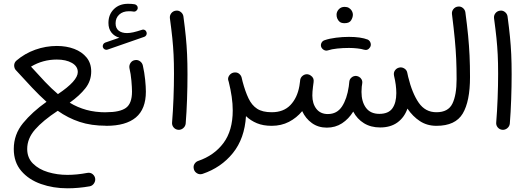

<svg xmlns="http://www.w3.org/2000/svg" viewBox="-20 -663 2854 1034"><path d="M54.2 139.2Q54.2 61 104 0.2Q153.8 -60.5 230.5 -114.7Q192.4 -148.9 152.3 -191.4Q112.3 -233.9 66.9 -283.7Q64.9 -285.6 63 -288.1Q57.6 -295.4 56.6 -305.2Q54.7 -319.8 63.5 -331.5Q65.9 -335 69.3 -337.4Q113.3 -375 169.9 -395.3Q226.6 -415.5 286.1 -415.5Q337.9 -415.5 379.6 -399.7Q421.4 -383.8 446.3 -353.3Q471.2 -322.8 471.2 -278.3Q471.2 -227.5 440.2 -188Q409.2 -148.4 355.5 -109.9Q397.5 -84.5 445.1 -71.3Q492.7 -58.1 552.2 -58.1H552.7Q567.4 -58.1 578.1 -47.9Q588.9 -37.6 588.9 -22Q588.9 -6.8 578.1 3.7Q567.4 14.2 552.7 14.2H552.2Q471.2 14.2 408.7 -6.6Q346.2 -27.3 291 -66.4Q210.9 -13.7 168.7 34.7Q126.5 83 126.5 139.2Q126.5 187 157.7 218Q189 249 238.5 263.9Q288.1 278.8 343.3 278.8Q368.2 278.8 395.3 276.1Q422.4 273.4 450.2 268.1Q467.3 265.1 479.2 275.1Q491.2 285.2 492.7 299.8Q494.1 313 485.8 325.2Q477.5 337.4 463.4 340.3Q402.3 351.1 343.3 351.1Q266.6 351.1 200.7 327.9Q134.8 304.7 94.5 257.6Q54.2 210.4 54.2 139.2ZM286.1 -342.3Q210.4 -342.3 147 -304.2Q187 -259.8 222.4 -222.4Q257.8 -185.1 292 -156.2Q398.9 -227.5 398.9 -274.9Q398.9 -306.2 367.2 -324.2Q335.4 -342.3 286.1 -342.3Z M534.2 -408.2Q531.7 -415 535.2 -422.9Q538.6 -430.7 546.4 -433.6L623 -460Q596.2 -467.3 580.1 -487.8Q564 -508.3 564 -539.6Q564 -584.5 593 -613.5Q622.1 -642.6 669.9 -642.6Q689 -642.6 704.6 -640.1Q712.4 -638.7 717.5 -632.6Q722.7 -626.5 721.7 -619.1Q721.2 -611.3 714.6 -605.5Q708 -599.6 699.7 -600.6Q695.3 -601.6 687.5 -602.1Q679.7 -602.5 674.3 -602.5Q641.6 -602.5 622.1 -584.5Q602.5 -566.4 602.5 -537.6Q602.5 -511.2 619.1 -498Q635.7 -484.9 664.1 -484.9Q678.7 -484.9 697.5 -489Q716.3 -493.2 744.6 -502.4Q752.9 -505.4 760.3 -501Q767.6 -496.6 769.5 -488.3Q771.5 -480.5 767.8 -473.9Q764.2 -467.3 757.3 -464.8L559.6 -396Q551.8 -393.1 544.4 -396.7Q537.1 -400.4 534.2 -408.2ZM516.1 -22Q516.1 -37.6 526.9 -48.1Q537.6 -58.6 552.7 -58.6Q625.5 -58.6 658.2 -82Q690.9 -105.5 690.9 -169.9Q690.9 -191.4 687.7 -228Q684.6 -264.6 676.8 -297.4Q674.8 -312.5 683.6 -325Q692.4 -337.4 707.5 -339.4Q722.2 -341.8 734.4 -332.8Q746.6 -323.7 749.5 -309.1Q757.8 -272.5 761.7 -233.9Q765.6 -195.3 765.6 -169.4Q765.6 -75.7 711.7 -30.5Q657.7 14.6 552.7 14.6Q537.6 14.6 526.9 3.9Q516.1 -6.8 516.1 -22Z M895 -564.5Q893.1 -579.6 902.3 -591.6Q911.6 -603.5 926.8 -605.5Q941.4 -607.9 953.6 -598.4Q965.8 -588.9 967.8 -574.2Q976.1 -512.7 980.7 -465.3Q985.4 -418 987.5 -370.8Q989.7 -323.7 989.7 -262.7Q989.7 -197.8 987.3 -127.9Q984.9 -58.1 980 2.4Q978.5 17.1 966.8 27.1Q955.1 37.1 939.9 36.1Q924.8 34.7 915 23.2Q905.3 11.7 906.7 -3.4Q911.6 -63.5 914.3 -133.1Q917 -202.6 917 -266.1Q917 -324.2 914.8 -368.4Q912.6 -412.6 908 -458Q903.3 -503.4 895 -564.5Z M1210 -228Q1205.1 -242.2 1213.9 -255.4Q1222.7 -268.6 1237.3 -272Q1240.7 -272.9 1244.1 -272.9Q1244.6 -272.9 1245.1 -272.9Q1245.1 -272.9 1245.1 -272.9Q1258.8 -273.4 1268.6 -265.1Q1278.3 -256.8 1281.2 -245.6Q1284.2 -234.4 1286.6 -223.1Q1300.8 -169.9 1318.4 -133.1Q1335.9 -96.2 1364.7 -77.4Q1393.6 -58.6 1442.9 -58.6H1443.4Q1459 -58.6 1469.2 -48.1Q1479.5 -37.6 1479.5 -22Q1479.5 -6.8 1469.2 3.9Q1459 14.6 1443.4 14.6H1442.9Q1397.5 14.6 1363.8 0.7Q1330.1 -13.2 1304.7 -37.6Q1297.4 83 1234.1 161.4Q1170.9 239.7 1070.8 273.4Q1054.7 278.3 1041.5 270.5Q1028.3 262.7 1024.4 249.5Q1019.5 232.4 1027.3 220Q1035.2 207.5 1047.4 203.6Q1133.3 174.3 1183.3 107.4Q1233.4 40.5 1233.4 -68.4Q1233.4 -103.5 1227.8 -142.1Q1222.2 -180.7 1211.9 -222.2Q1210.9 -225.1 1210 -228Z M1406.7 -22Q1406.7 -37.6 1417.5 -48.1Q1428.2 -58.6 1443.4 -58.6Q1507.3 -58.6 1544.2 -97.4Q1581.1 -136.2 1592.3 -199.7Q1593.8 -210.9 1596.2 -227.1V-229.5Q1597.7 -245.1 1609.4 -254.6Q1621.1 -264.2 1635.7 -263.2Q1645.5 -262.2 1653.3 -256.3Q1672.4 -243.7 1668.9 -221.2L1668.5 -217.8Q1667.5 -206.5 1665.5 -195.3Q1662.1 -168.9 1662.1 -148.4Q1662.1 -105 1683.8 -76.9Q1705.6 -48.8 1745.6 -48.8Q1794.9 -48.8 1821.8 -89.6Q1848.6 -130.4 1858.4 -197.8Q1859.4 -209 1861.3 -224.1Q1862.8 -235.4 1870.6 -243.2Q1871.6 -244.1 1872.1 -244.6Q1872.1 -244.6 1872.1 -244.6Q1883.8 -255.4 1899.4 -253.9Q1906.7 -252.9 1913.1 -249.5Q1922.4 -244.6 1927.5 -234.9Q1932.6 -225.1 1930.7 -213.9Q1930.2 -211.4 1930.2 -209.5Q1929.2 -202.6 1928.2 -196.3Q1926.8 -180.7 1926.8 -168Q1926.8 -115.2 1950.9 -82.5Q1975.1 -49.8 2022.9 -49.8Q2071.8 -49.8 2093 -79.3Q2114.3 -108.9 2114.3 -161.6Q2114.3 -204.6 2102.1 -254.9Q2101.1 -258.8 2101.1 -263.2Q2100.6 -275.9 2108.6 -285.9Q2116.7 -295.9 2128.9 -298.8Q2143.1 -302.7 2156.7 -294.7Q2170.4 -286.6 2173.3 -271.5Q2176.3 -259.3 2178.2 -249Q2199.7 -160.6 2235.1 -109.6Q2270.5 -58.6 2330.1 -58.6H2330.6Q2346.2 -58.6 2356.4 -48.1Q2366.7 -37.6 2366.7 -22Q2366.7 -6.8 2356.4 3.9Q2346.2 14.6 2330.6 14.6H2330.1Q2280.3 14.6 2241.7 -10.5Q2203.1 -35.6 2174.3 -78.1Q2157.7 -30.8 2120.6 -3.7Q2083.5 23.4 2027.3 23.4Q1977.1 23.4 1940.2 0.7Q1903.3 -22 1882.3 -62Q1857.9 -22.5 1822 1Q1786.1 24.4 1740.2 24.4Q1693.8 24.4 1659.7 -0.2Q1625.5 -24.9 1607.4 -64.5Q1577.6 -28.3 1536.1 -6.8Q1494.6 14.6 1443.4 14.6Q1428.2 14.6 1417.5 3.9Q1406.7 -6.8 1406.7 -22ZM1792.5 -584Q1792.5 -599.6 1804.4 -612.8Q1816.4 -626 1835.9 -626Q1849.6 -626 1858.9 -620.4Q1868.2 -614.7 1873.5 -606.4Q1880.4 -595.2 1880.4 -583.5Q1880.4 -569.8 1871.1 -554Q1861.8 -538.1 1835.9 -538.1Q1817.9 -538.1 1808.8 -545.9Q1799.8 -553.7 1795.9 -564.5Q1792.5 -573.2 1792.5 -584ZM1709.5 -411.1Q1706.1 -422.4 1711.7 -432.9Q1717.3 -443.4 1729 -446.8Q1754.9 -455.6 1790 -460Q1825.2 -464.4 1859.4 -464.4Q1923.3 -464.4 1960.9 -449.7Q1972.2 -443.4 1975.8 -431.2Q1979.5 -418.9 1972.7 -408.2Q1960.4 -389.2 1939.9 -395.5Q1926.3 -399.9 1904.3 -402.3Q1882.3 -404.8 1859.4 -404.8Q1826.7 -404.8 1796.1 -401.6Q1765.6 -398.4 1745.6 -391.6Q1734.4 -388.2 1723.9 -394.3Q1713.4 -400.4 1709.5 -411.1Z M2293.9 -22Q2293.9 -37.6 2304.7 -48.1Q2315.4 -58.6 2330.6 -58.6Q2393.6 -58.6 2416.3 -104.7Q2439 -150.9 2439 -236.3Q2439 -294.9 2436.8 -345.2Q2434.6 -395.5 2429.2 -452.4Q2423.8 -509.3 2414.1 -586.4Q2412.1 -601.6 2421.4 -613.5Q2430.7 -625.5 2445.3 -627.4Q2460.4 -629.9 2472.4 -620.4Q2484.4 -610.8 2486.3 -596.2Q2495.6 -526.9 2501 -471.4Q2506.3 -416 2508.8 -363.3Q2511.2 -310.5 2511.2 -247.6Q2511.2 -117.2 2471.9 -51.3Q2432.6 14.6 2330.6 14.6Q2315.4 14.6 2304.7 3.9Q2293.9 -6.8 2293.9 -22Z M2640.6 -564.5Q2638.7 -579.6 2647.9 -591.6Q2657.2 -603.5 2672.4 -605.5Q2687 -607.9 2699.2 -598.4Q2711.4 -588.9 2713.4 -574.2Q2721.7 -512.7 2726.3 -465.3Q2731 -418 2733.2 -370.8Q2735.4 -323.7 2735.4 -262.7Q2735.4 -197.8 2732.9 -127.9Q2730.5 -58.1 2725.6 2.4Q2724.1 17.1 2712.4 27.1Q2700.7 37.1 2685.5 36.1Q2670.4 34.7 2660.6 23.2Q2650.9 11.7 2652.3 -3.4Q2657.2 -63.5 2659.9 -133.1Q2662.6 -202.6 2662.6 -266.1Q2662.6 -324.2 2660.4 -368.4Q2658.2 -412.6 2653.6 -458Q2648.9 -503.4 2640.6 -564.5Z"/></svg>

Font: Mikhak-DS2-FD Regular
Style: Regular
Weight: 400
Designer: Amin Abedi
Version: Version 3.4